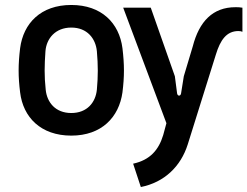

<svg xmlns="http://www.w3.org/2000/svg" viewBox="-20 -535 996 773"><path d="M516 124 547 218C642 199 708 135 736 46L849 -315C867 -374 892 -410 940 -410C947 -410 951 -409 956 -407V-504C946 -506 937 -506 928 -506C837 -506 782 -449 756 -348L720 -228L709 -159C707 -147 695 -147 693 -159L684 -228L587 -504H476L650 -39L637 9C619 68 585 109 516 124ZM267 11C389 11 459 -63 473 -163C477 -195 479 -223 479 -251C479 -279 477 -308 473 -341C460 -442 389 -515 267 -515C144 -515 74 -441 61 -341C57 -308 55 -279 55 -251C55 -223 57 -195 61 -163C73 -63 144 11 267 11ZM267 -80C203 -80 169 -123 164 -174C158 -229 159 -272 163 -329C167 -380 203 -424 267 -424C331 -424 365 -380 370 -329C375 -271 375 -229 370 -174C365 -123 331 -80 267 -80Z"/></svg>

Font: Finlandica Medium
Style: Regular
Weight: 500
Designer: Niklas Ekholm, Juho Hiilivirta, Jaakko Suomalainen
Foundry: Helsinki Type Studio
Version: Version 2.000;Glyphs 3.2 (3202)